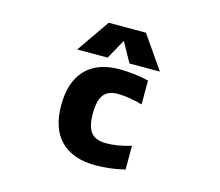

<svg xmlns="http://www.w3.org/2000/svg" viewBox="-108 -909 1217 1060"><g transform="rotate(15 500.0 -378.5)"><path d="M510.7 -535.2Q594.7 -535.2 679.7 -515.6V-378.9Q599.6 -401.4 536.1 -401.4Q483.4 -401.4 458 -368.7Q432.6 -335.9 432.6 -260.7Q432.6 -184.6 459.5 -152.8Q486.3 -121.1 544.9 -121.1Q610.4 -121.1 687.5 -144.5V-8.8Q600.6 11.7 520.5 11.7Q391.6 11.7 321.8 -57.1Q252 -126 252 -260.7Q252 -393.6 319.3 -464.4Q386.7 -535.2 510.7 -535.2ZM494.1 -692.4 431.6 -580.1H257.8L387.7 -767.6H600.6L730.5 -580.1H556.6Z"/></g></svg>

Font: GenEi Gothic M Heavy
Style: Regular
Weight: 800
Designer: o_tamon (Modified); [Source Han Sans]
Ryoko NISHIZUKA  (kana & ideographs); Paul D. Hunt (Latin, Greek & Cyrillic); Wenl
Version: Version 1.1a;Original Version 1.004